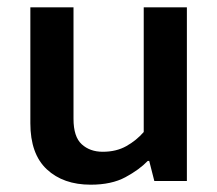

<svg xmlns="http://www.w3.org/2000/svg" viewBox="-20 -495 594 525"><path d="M373 -475H491V0H402L388 -55H384Q361 -31 323 -10.5Q285 10 228 10Q153 10 108 -32Q63 -74 63 -158V-475H181V-170Q181 -121 203.5 -100.5Q226 -80 261 -80Q298 -80 325.5 -95.5Q353 -111 373 -134Z"/></svg>

Font: Mukta Vaani SemiBold
Style: Regular
Weight: 600
Designer: Noopur Datye, Girish Dalvi, Yashodeep Gholap, Pallavi Karambelkar
Foundry: Ek Type
Version: Version 2.538;PS 1.000;hotconv 16.6.51;makeotf.lib2.5.65220;